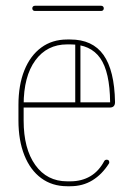

<svg xmlns="http://www.w3.org/2000/svg" viewBox="-20 -642 454 666"><path d="M53 -269Q49 -269 47.5 -271.5Q46 -274 46 -278Q46 -282 47.5 -284.5Q49 -287 53 -287H362Q361 -393 327.5 -440.5Q294 -488 224 -488H213Q143 -488 102.5 -432.5Q62 -377 62 -278V-224Q62 -126 102.5 -69.5Q143 -13 213 -13H224Q263 -13 293 -30.5Q323 -48 342 -84Q345 -88 350 -88Q355 -88 357 -85.5Q359 -83 359 -79Q359 -76 358 -75Q334 -37 300.5 -16.5Q267 4 224 4H213Q161 4 123 -24Q85 -52 64.5 -103.5Q44 -155 44 -224V-278Q44 -347 64.5 -398Q85 -449 123 -477Q161 -505 213 -505H224Q301 -505 339 -451.5Q377 -398 379 -288Q379 -269 361 -269ZM259 -282Q259 -278 256 -276Q253 -274 250 -274Q246 -274 243.5 -276Q241 -278 241 -282V-490Q241 -493 243.5 -496Q246 -499 250 -499Q253 -499 256 -496Q259 -493 259 -490ZM331 -622Q335 -622 337.5 -619.5Q340 -617 340 -613Q340 -609 337.5 -606.5Q335 -604 331 -604H101Q97 -604 94.5 -606.5Q92 -609 92 -613Q92 -617 94.5 -619.5Q97 -622 101 -622Z"/></svg>

Font: Libertine-Super Thin
Style: Regular
Weight: 100
Designer: Bastien Sozeau
Foundry: NBR — Bastien Sozeau
Version: Version 2.003;gftools[0.9.33]